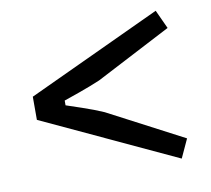

<svg xmlns="http://www.w3.org/2000/svg" viewBox="-62 -656 699 637"><g transform="rotate(-10 287.5 -338.0)"><path d="M152 -330V-346Q164 -350 203.5 -364Q243 -378 276 -392L530 -524L501 -587L50 -377V-299L501 -89L530 -152L276 -285Q244 -299 204 -312.5Q164 -326 152 -330Z"/></g></svg>

Font: Voces
Style: Regular
Weight: 400
Designer: Ana Paula Megda, Pablo Ugerman
Foundry: Ana Paula Megda, Pablo Ugerman
Version: Version 1.100